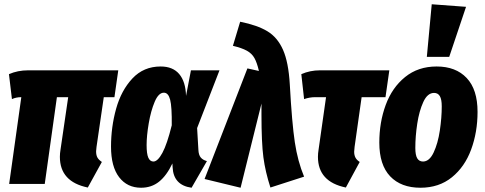

<svg xmlns="http://www.w3.org/2000/svg" viewBox="-20 -863 2277 901"><path d="M433 -174Q431 -158 431 -153Q431 -135 437 -124Q443 -113 458 -103L392 17Q261 -10 261 -127Q261 -143 264 -161L300 -407H247L190 0H23L80 -407H79Q56 -407 36 -398L22 -515Q63 -533 112 -533H535L517 -407H467Z M853 -413 876 -533H1010L905 -262L911 -160Q912 -136 922 -124Q932 -112 951 -107L879 18Q794 6 790 -78L789 -96Q762 -39 726.5 -10.5Q691 18 642 18Q577 18 539 -31.5Q501 -81 501 -175Q501 -267 525 -353Q549 -439 601.5 -495Q654 -551 734 -551Q791 -551 821 -515.5Q851 -480 853 -413ZM668 -182Q668 -141 676 -123Q684 -105 700 -105Q720 -105 742 -145.5Q764 -186 786 -275Q787 -362 778.5 -395Q770 -428 749 -428Q724 -428 706 -385.5Q688 -343 678 -284.5Q668 -226 668 -182Z M1340 -466Q1350 -285 1363.5 -195.5Q1377 -106 1407 -34L1249 17Q1225 -57 1216 -125Q1207 -193 1207 -326V-377L1109 18L940 -23L1141 -542L1195 -530Q1186 -569 1174 -590.5Q1162 -612 1138.5 -625Q1115 -638 1073 -648L1107 -761Q1187 -745 1234.5 -716.5Q1282 -688 1308 -629.5Q1334 -571 1340 -466Z M1644 -174Q1642 -156 1642 -151Q1642 -135 1648 -123.5Q1654 -112 1668 -103L1603 17Q1472 -10 1472 -127Q1472 -143 1475 -161L1510 -407H1459Q1433 -407 1407 -398L1394 -515Q1435 -533 1481 -533H1807L1789 -407H1677Z M1760 -194Q1760 -289 1790 -370.5Q1820 -452 1881 -501.5Q1942 -551 2029 -551Q2119 -551 2170 -497Q2221 -443 2221 -338Q2221 -243 2191 -161.5Q2161 -80 2100.5 -31Q2040 18 1953 18Q1862 18 1811 -35.5Q1760 -89 1760 -194ZM2053 -364Q2053 -397 2044 -412Q2035 -427 2017 -427Q1986 -427 1966.5 -384.5Q1947 -342 1938 -282.5Q1929 -223 1929 -169Q1929 -135 1938 -120Q1947 -105 1965 -105Q1995 -105 2015 -147.5Q2035 -190 2044 -250.5Q2053 -311 2053 -364ZM2006 -843 2167 -831 2088 -596H1983Z"/></svg>

Font: Fira Sans Extra Condensed ExtraBold
Style: Italic
Weight: 800
Width: 3
Italic angle: -8°
Designer: Carrois Corporate & Edenspiekermann AG
Foundry: Carrois Corporate GbR & Edenspiekermann AG
Version: Version 4.203